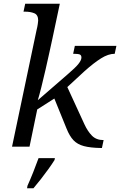

<svg xmlns="http://www.w3.org/2000/svg" viewBox="-20 -780 639 1021"><path d="M515 7Q461 6 426.5 -3Q392 -12 371 -34Q350 -56 334 -96L269 -256L178 -198L137 0H44L174 -618Q179 -638 181 -652.5Q183 -667 183 -671Q183 -701 162.5 -709.5Q142 -718 113 -718H105L114 -760H298L259 -576Q253 -549 243.5 -505Q234 -461 222.5 -411Q211 -361 200 -317Q189 -273 181 -247L340 -385Q381 -420 397 -440Q413 -460 413 -474Q413 -487 403.5 -490.5Q394 -494 369 -494L378 -536H599L590 -494Q556 -494 517 -469.5Q478 -445 429 -401L338 -317L429 -119Q446 -82 469 -58.5Q492 -35 531 -35L522 7ZM126 208Q141 175 156.5 136Q172 97 185 61H272L270 71Q257 92 237.5 119Q218 146 197 173Q176 200 158 221H124Z"/></svg>

Font: NotoSerif-Italic
Style: Regular
Weight: 400
Italic angle: -12°
Designer: Monotype Design Team
Foundry: Monotype Imaging Inc.
Version: Version 2.007; ttfautohint (v1.8) -l 8 -r 50 -G 200 -x 14 -D